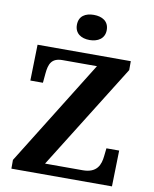

<svg xmlns="http://www.w3.org/2000/svg" viewBox="-99 -1009 866 1083"><g transform="rotate(10 333.5 -467.5)"><path d="M350 -791C397 -791 436 -814 436 -863C436 -914 397 -935 350 -935C302 -935 265 -914 265 -863C265 -814 302 -791 350 -791ZM42 0H618L623 -206H550L545 -161C540 -111 522 -61 440 -61H224L600 -663V-714H66L61 -508H133L138 -562C143 -617 157 -653 220 -653H417L42 -50Z"/></g></svg>

Font: Noto Serif Malayalam
Style: Bold
Weight: 700
Designer: Indian type Foundry, Jelle Bosma, Monotype Design Team
Foundry: Monotype Imaging Inc.
Version: Version 2.104